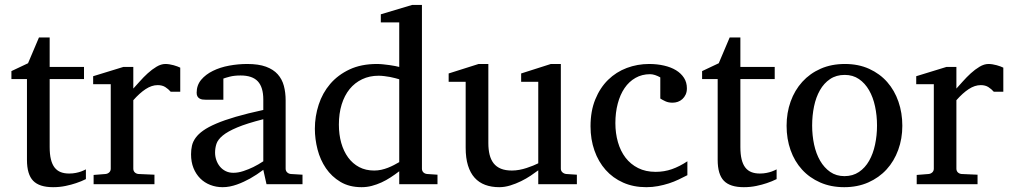

<svg xmlns="http://www.w3.org/2000/svg" viewBox="-20 -757 4153 789"><path d="M333 -21Q314.5 -11.7 292.5 -4.4Q273.9 2 249.5 7.1Q225.1 12.2 198.2 12.2Q141.6 12.2 116.2 -14.2Q90.8 -40.5 90.8 -100.1V-432.1H26.9V-464.8L95.2 -497.1L140.1 -603H184.1V-481.9H325.2V-432.1H184.1V-152.8Q184.1 -123 189.2 -102.3Q194.3 -81.5 204.3 -68.6Q214.4 -55.7 229.2 -49.8Q244.1 -43.9 264.2 -43.9Q278.8 -43.9 291.3 -46.4Q303.7 -48.8 313 -52.2Q323.7 -56.2 333 -61Z M681.6 -379.9Q671.9 -391.1 659.2 -399.2Q646.5 -407.2 627.9 -407.2Q603.5 -407.2 578.6 -390.9Q553.7 -374.5 527.8 -345.2V-64Q527.8 -54.7 533.7 -48.8Q539.6 -43 548.8 -42L614.7 -39.1V0H364.7V-38.1L414.1 -42Q422.9 -43 429 -48.8Q435.1 -54.7 435.1 -64V-411.1H362.8V-443.8L486.8 -481.9H527.8V-393.1Q538.6 -404.8 554 -422.1Q569.3 -439.5 586.9 -455.6Q604.5 -471.7 623.3 -482.9Q642.1 -494.1 659.7 -494.1Q667.5 -494.1 676.3 -492.7Q685.1 -491.2 693.4 -489Q701.7 -486.8 708.7 -484.1Q715.8 -481.4 720.7 -479V-379.9Z M1062 -267.1Q994.6 -250 955.1 -233.4Q915.5 -216.8 895.3 -200Q875 -183.1 869.4 -165.8Q863.8 -148.4 863.8 -129.9Q863.8 -114.3 868.9 -99.4Q874 -84.5 883.5 -72.8Q893.1 -61 907 -54Q920.9 -46.9 939 -46.9Q959 -46.9 980.7 -54.2Q1002.4 -61.5 1020.5 -70.3Q1041.5 -80.6 1062 -94.2ZM1075.2 0 1062 -59.1Q1035.6 -39.1 1007.8 -23.4Q995.6 -16.6 981.9 -10.3Q968.3 -3.9 953.9 1.2Q939.5 6.3 924.6 9.3Q909.7 12.2 895 12.2Q867.7 12.2 844 2.9Q820.3 -6.3 802.7 -23.9Q785.2 -41.5 775.1 -66.4Q765.1 -91.3 765.1 -123Q765.1 -141.6 768.8 -158.2Q772.5 -174.8 783.7 -190.4Q794.9 -206.1 815.2 -220.5Q835.4 -234.9 868.4 -249Q901.4 -263.2 949 -277.1Q996.6 -291 1062 -305.2V-348.1Q1062 -398.4 1039.6 -422.6Q1017.1 -446.8 968.8 -446.8Q942.4 -446.8 923.8 -441.9Q905.3 -437 897.9 -434.1V-347.2H825.2Q818.4 -347.2 811.8 -348.1Q805.2 -349.1 799.8 -352.3Q794.4 -355.5 791.3 -361.1Q788.1 -366.7 788.1 -376Q788.1 -406.7 806.6 -429Q825.2 -451.2 855 -465.8Q884.8 -480.5 921.9 -487.3Q959 -494.1 996.1 -494.1Q1042.5 -494.1 1073 -482.9Q1103.5 -471.7 1121.3 -451.7Q1139.2 -431.6 1146.5 -404.3Q1153.8 -377 1153.8 -344.2V-64Q1153.8 -54.7 1159.9 -48.8Q1166 -43 1174.8 -42L1223.1 -39.1V0Z M1620.6 -431.2Q1614.3 -433.1 1604.2 -435.8Q1594.2 -438.5 1582.8 -440.7Q1571.3 -442.9 1558.8 -444.3Q1546.4 -445.8 1535.6 -445.8Q1498.5 -445.8 1468.3 -431.4Q1438 -417 1416.7 -390.9Q1395.5 -364.7 1384 -327.6Q1372.6 -290.5 1372.6 -245.1Q1372.6 -204.1 1382.3 -169.7Q1392.1 -135.3 1410.6 -109.9Q1429.2 -84.5 1456.1 -70.3Q1482.9 -56.2 1517.6 -56.2Q1532.7 -56.2 1546.9 -59.3Q1561 -62.5 1574.2 -67.6Q1587.4 -72.8 1599.1 -78.9Q1610.8 -85 1620.6 -90.8ZM1620.6 0V-53.2Q1603.5 -40 1585.2 -28.1Q1566.9 -16.1 1547.6 -7.3Q1528.3 1.5 1508.1 6.8Q1487.8 12.2 1465.8 12.2Q1415.5 12.2 1379.2 -9.5Q1342.8 -31.2 1319.3 -65.7Q1295.9 -100.1 1284.9 -142.8Q1273.9 -185.5 1273.9 -228Q1273.9 -278.8 1289.6 -326.9Q1305.2 -375 1336.9 -412.1Q1368.7 -449.2 1416.5 -471.7Q1464.4 -494.1 1528.8 -494.1Q1540.5 -494.1 1554.2 -492.7Q1567.9 -491.2 1580.8 -489.5Q1593.8 -487.8 1604.2 -485.6Q1614.7 -483.4 1620.6 -481.9V-665H1544.9V-698.2L1673.8 -736.8H1713.9V-64Q1713.9 -54.7 1719.7 -48.8Q1725.6 -43 1734.9 -42L1777.8 -39.1V0Z M2191.9 0V-57.1Q2179.2 -47.4 2160.9 -35.2Q2142.6 -22.9 2121.3 -12.5Q2100.1 -2 2076.9 5.1Q2053.7 12.2 2031.7 12.2Q1999.5 12.2 1973.9 2.7Q1948.2 -6.8 1930.4 -26.6Q1912.6 -46.4 1903.1 -76.9Q1893.6 -107.4 1893.6 -149.9V-420.9H1823.7V-455.1L1946.8 -494.1H1986.8V-168.9Q1986.8 -142.6 1991.9 -121.6Q1997.1 -100.6 2008.5 -85.9Q2020 -71.3 2038.6 -63.7Q2057.1 -56.2 2083.5 -56.2Q2098.6 -56.2 2114.3 -59.1Q2129.9 -62 2144 -66.7Q2158.2 -71.3 2170.7 -76.4Q2183.1 -81.5 2191.9 -85.9V-420.9H2121.6V-455.1L2243.7 -494.1H2284.7V-64Q2284.7 -54.7 2291.3 -48.8Q2297.9 -43 2306.6 -42L2350.6 -39.1V0Z M2804.7 -37.1Q2787.6 -28.3 2768.8 -19.3Q2750 -10.3 2728.8 -3.4Q2707.5 3.4 2684.3 7.8Q2661.1 12.2 2635.7 12.2Q2583 12.2 2540.8 -6.6Q2498.5 -25.4 2468.8 -58.8Q2439 -92.3 2422.9 -138.2Q2406.7 -184.1 2406.7 -237.8Q2406.7 -300.8 2426.3 -348.6Q2445.8 -396.5 2479 -429Q2512.2 -461.4 2555.9 -477.8Q2599.6 -494.1 2647.5 -494.1Q2680.2 -494.1 2708.7 -487.5Q2737.3 -481 2758.1 -468.3Q2778.8 -455.6 2790.8 -437Q2802.7 -418.5 2802.7 -394Q2802.7 -379.4 2797.6 -368.4Q2792.5 -357.4 2784.2 -349.9Q2775.9 -342.3 2765.4 -338.6Q2754.9 -335 2743.7 -335Q2727.1 -335 2714.8 -340.6Q2702.6 -346.2 2693.4 -352.1V-439Q2683.1 -444.8 2672.1 -448.5Q2661.1 -452.1 2651.4 -452.1Q2618.2 -452.1 2591.6 -437Q2564.9 -421.9 2546.6 -395Q2528.3 -368.2 2518.6 -331.3Q2508.8 -294.4 2508.8 -251Q2508.8 -209.5 2519.3 -172.9Q2529.8 -136.2 2550.5 -109.1Q2571.3 -82 2602.3 -66.4Q2633.3 -50.8 2674.3 -50.8Q2709.5 -50.8 2741 -61.8Q2772.5 -72.8 2804.7 -94.2Z M3171.4 -21Q3152.8 -11.7 3130.9 -4.4Q3112.3 2 3087.9 7.1Q3063.5 12.2 3036.6 12.2Q2980 12.2 2954.6 -14.2Q2929.2 -40.5 2929.2 -100.1V-432.1H2865.2V-464.8L2933.6 -497.1L2978.5 -603H3022.5V-481.9H3163.6V-432.1H3022.5V-152.8Q3022.5 -123 3027.6 -102.3Q3032.7 -81.5 3042.7 -68.6Q3052.7 -55.7 3067.6 -49.8Q3082.5 -43.9 3102.5 -43.9Q3117.2 -43.9 3129.6 -46.4Q3142.1 -48.8 3151.4 -52.2Q3162.1 -56.2 3171.4 -61Z M3584 -241.2Q3584 -282.2 3575.9 -319.8Q3567.9 -357.4 3551.3 -386.2Q3534.7 -415 3509.8 -432.1Q3484.9 -449.2 3451.2 -449.2Q3416.5 -449.2 3391.1 -432.1Q3365.7 -415 3349.4 -386.2Q3333 -357.4 3325.2 -319.8Q3317.4 -282.2 3317.4 -241.2Q3317.4 -200.7 3325.4 -163.1Q3333.5 -125.5 3350.1 -96.7Q3366.7 -67.9 3391.6 -50.5Q3416.5 -33.2 3450.2 -33.2Q3484.4 -33.2 3509.8 -50.3Q3535.2 -67.4 3551.5 -96.2Q3567.9 -125 3575.9 -162.6Q3584 -200.2 3584 -241.2ZM3688 -240.2Q3688 -187 3671.1 -140.9Q3654.3 -94.7 3623.3 -60.8Q3592.3 -26.9 3548.1 -7.3Q3503.9 12.2 3449.2 12.2Q3394.5 12.2 3350.6 -7.1Q3306.6 -26.4 3275.9 -60.1Q3245.1 -93.8 3228.8 -139.9Q3212.4 -186 3212.4 -240.2Q3212.4 -293.5 3229 -339.8Q3245.6 -386.2 3276.9 -420.7Q3308.1 -455.1 3352.3 -474.6Q3396.5 -494.1 3452.1 -494.1Q3507.8 -494.1 3551.8 -474.1Q3595.7 -454.1 3626 -419.7Q3656.2 -385.3 3672.1 -339.1Q3688 -293 3688 -240.2Z M4064 -379.9Q4054.2 -391.1 4041.5 -399.2Q4028.8 -407.2 4010.3 -407.2Q3985.8 -407.2 3960.9 -390.9Q3936 -374.5 3910.2 -345.2V-64Q3910.2 -54.7 3916 -48.8Q3921.9 -43 3931.2 -42L3997.1 -39.1V0H3747.1V-38.1L3796.4 -42Q3805.2 -43 3811.3 -48.8Q3817.4 -54.7 3817.4 -64V-411.1H3745.1V-443.8L3869.1 -481.9H3910.2V-393.1Q3920.9 -404.8 3936.3 -422.1Q3951.7 -439.5 3969.2 -455.6Q3986.8 -471.7 4005.6 -482.9Q4024.4 -494.1 4042 -494.1Q4049.8 -494.1 4058.6 -492.7Q4067.4 -491.2 4075.7 -489Q4084 -486.8 4091.1 -484.1Q4098.1 -481.4 4103 -479V-379.9Z"/></svg>

Font: Charis SIL Afr
Style: Regular
Weight: 400
Foundry: SIL International
Version: Version 5.000